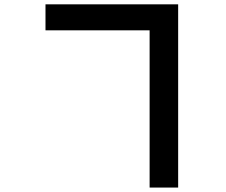

<svg xmlns="http://www.w3.org/2000/svg" viewBox="-20 -807 1040 882"><path d="M189 -667.7V-787.1H798.4V54.6H667.3V-667.7Z"/></svg>

Font: Shanggu Sans SC VF
Style: Regular
Weight: 250
Designer: GuiWonder
Version: Version 1.021